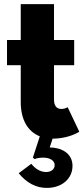

<svg xmlns="http://www.w3.org/2000/svg" viewBox="-20 -660 406 934"><path d="M80.9 -342.7V-163.6C80.9 -79.1 114.1 -20.5 173.6 3.2L140 106.8L148.6 114.1C155.5 110 173.6 106.8 190 106.8C223.2 106.8 245.9 121.4 245.9 143.2C245.9 163.2 229.1 176.8 204.1 176.8C178.2 176.8 152.7 162.7 132.3 136.8L70.9 182.7C110.5 230.5 155.5 254.1 207.7 254.1C280.9 254.1 332.7 209.5 332.7 146.8C332.7 84.5 276.8 57.3 221.8 57.3L235.9 14.5C279.5 14.5 328.2 3.6 365.9 -19.1L309.1 -138.6C299.5 -132.7 289.1 -130 278.6 -130C255 -130 242.7 -145.9 242.7 -175.9V-342.7H340.9V-465.5H242.7V-640H80.9V-465.5H14.1V-342.7Z"/></svg>

Font: Spartan MB ExtBd
Style: Regular
Weight: 800
Designer: Matt Bailey, Mirko Velimirovic
Foundry: Matt Bailey
Version: Version 1.005